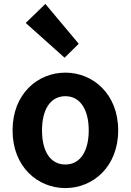

<svg xmlns="http://www.w3.org/2000/svg" viewBox="-20 -944 666 978"><path d="M313 14C453 14 582 -94 582 -280C582 -466 453 -574 313 -574C172 -574 44 -466 44 -280C44 -94 172 14 313 14ZM313 -106C236 -106 194 -174 194 -280C194 -385 236 -454 313 -454C389 -454 432 -385 432 -280C432 -174 389 -106 313 -106ZM309 -650 381 -721 211 -924 111 -827Z"/></svg>

Font: Noto Sans CJK SC
Style: Bold
Weight: 700
Designer: Ryoko NISHIZUKA 西塚涼子 (kana, bopomofo & ideographs); Paul D. Hunt (Latin, Greek & Cyrillic); Sandoll Communications 산돌커뮤니
Foundry: Adobe
Version: Version 2.004;hotconv 1.0.118;makeotfexe 2.5.65603